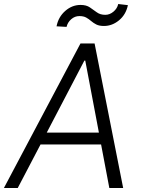

<svg xmlns="http://www.w3.org/2000/svg" viewBox="-37 -946 714 966"><path d="M52.2 0H-17.4L367.9 -727.3H438.9L582.7 0H513.1L471.6 -219.1H166.9ZM198.2 -278.8H460.6L392 -641H387.4ZM297.9 -810.7 247.5 -813.6Q256.7 -860.8 291.2 -891Q325.6 -921.2 368.3 -921.2Q397.4 -921.2 415.3 -908.7Q433.2 -896.3 450.3 -883.9Q467.3 -871.4 492.9 -871.4Q514.6 -871.4 533.6 -887.1Q552.6 -902.7 557.9 -925.8L606.5 -920.1Q596.6 -872.5 562 -843.9Q527.3 -815.3 486.2 -815.3Q462.4 -815.3 447.6 -822.8Q432.9 -830.3 421.5 -840.2Q410.2 -850.1 396.8 -857.6Q383.5 -865.1 362.2 -865.1Q339.5 -865.1 321.4 -849.4Q303.3 -833.8 297.9 -810.7Z"/></svg>

Font: Inter Light  BETA
Style: Italic
Weight: 300
Italic angle: 9.39999°
Designer: Rasmus Andersson
Foundry: rsms
Version: Version 3.011;git-f93a4a705